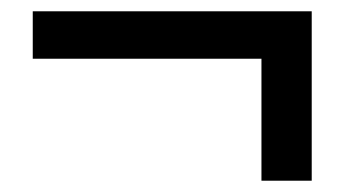

<svg xmlns="http://www.w3.org/2000/svg" viewBox="-20 -433 610 340"><path d="M443 -113H532V-413H38V-329H443Z"/></svg>

Font: Noto Sans JP Medium
Style: Regular
Weight: 500
Designer: Ryoko NISHIZUKA 西塚涼子 (kana, bopomofo & ideographs); Paul D. Hunt (Latin, Greek & Cyrillic); Sandoll Communications 산돌커뮤니
Foundry: Adobe
Version: Version 2.004;hotconv 1.0.118;makeotfexe 2.5.65603